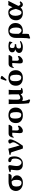

<svg xmlns="http://www.w3.org/2000/svg" viewBox="2489 -3211 960 5978"><g transform="rotate(-90 2969.0 -222.0)"><path d="M480 -340.8C487.1 -340.8 493.7 -342.4 499.5 -345.5C505.4 -348.6 510.9 -353.6 516.1 -360.6C521.3 -367.6 525.5 -373.8 528.6 -379.2C531.7 -384.5 535.6 -392.3 540.5 -402.3L550.8 -423.8L540 -436H298.8C254.9 -436 211.3 -429 168.2 -414.8C125.1 -400.6 94.4 -384.4 76.2 -366.2C55.3 -345.4 39.3 -320.8 28.1 -292.5C16.8 -264.2 11.2 -234.7 11.2 -204.1C11.2 -163.1 22.6 -126.1 45.4 -93C68.2 -60 98.6 -34.3 136.7 -16.1C174.8 2.1 216.6 11.2 262.2 11.2C300.3 11.2 334.8 5.9 365.7 -4.9C396.6 -15.6 421.5 -29.9 440.2 -47.6C458.9 -65.3 473.2 -84.9 483.2 -106.2C493.1 -127.5 498 -149.4 498 -171.9C498 -212.9 484 -248 455.8 -277.1C427.7 -306.2 393.7 -327.5 354 -340.8ZM269 -32.2C190.3 -32.2 150.9 -84.1 150.9 -188C150.9 -208.5 152 -226.1 154.3 -240.7C156.6 -255.4 161.1 -269.4 167.7 -282.7C174.4 -296.1 183.3 -306.7 194.6 -314.7C205.8 -322.7 220.5 -329 238.8 -333.7C257 -338.5 278.8 -340.8 304.2 -340.8C326 -321.6 340.4 -300.8 347.4 -278.3C354.4 -255.9 357.9 -221.4 357.9 -174.8C357.9 -128.3 350.2 -92.9 334.7 -68.6C319.3 -44.4 297.4 -32.2 269 -32.2Z M1088.9 -250C1088.9 -324.9 1075.8 -378.3 1049.8 -410.2C1031.6 -432.6 1001.3 -443.8 959 -443.8C944.3 -443.8 932.5 -439.7 923.3 -431.4C914.2 -423.1 909.7 -413.9 909.7 -403.8C909.7 -385.9 915 -372.2 925.8 -362.8C932.9 -356.9 946.3 -351.1 965.8 -345.2C966.1 -345.2 968 -344.7 971.4 -343.8C974.9 -342.8 977.2 -342.1 978.5 -341.8C979.8 -341.5 982 -340.7 985.1 -339.6C988.2 -338.5 990.6 -337.3 992.4 -336.2C994.2 -335 996.2 -333.5 998.3 -331.5C1000.4 -329.6 1002.3 -327.5 1003.9 -325.2C1015.3 -308.3 1021 -279.1 1021 -237.8C1021 -178.5 1008.6 -129.6 983.9 -90.8C958.8 -51.8 930.2 -32.2 897.9 -32.2C870 -32.2 844.8 -45.8 822.5 -73C800.2 -100.2 789.1 -133.1 789.1 -171.9C789.1 -209.6 793 -251.3 800.8 -296.9C801.8 -303.7 803.6 -314.3 806.4 -328.6C809.2 -342.9 811.3 -355.8 812.7 -367.2C814.2 -378.6 814.9 -389.2 814.9 -398.9C814.9 -415.2 810.4 -426.8 801.3 -433.6C792.2 -440.4 778.3 -443.8 759.8 -443.8C742.8 -443.8 714.6 -438.6 675 -428.2C635.5 -417.8 609.4 -408.7 596.7 -400.9C596.7 -387.9 599.8 -377.6 606 -370.1C607.9 -370.1 613.4 -370 622.6 -369.6C631.7 -369.3 639.6 -368.8 646.5 -368.2C653.3 -367.5 658 -366.5 660.6 -365.2C663.9 -363.6 666.7 -360.4 669.2 -355.7C671.6 -351 672.9 -346 672.9 -340.8C672.9 -335.3 671.9 -327.3 669.9 -316.9C668 -306.5 666.7 -297.9 666 -291C659.2 -244.5 655.8 -205.7 655.8 -174.8C655.8 -100.9 678.7 -49.6 724.6 -21C745.8 -7.6 766.4 0.8 786.6 4.4C807.1 8 837.6 9.8 877.9 9.8C903.6 9.8 928.9 4.1 953.6 -7.3C978.4 -18.7 1000.9 -34.9 1021.2 -55.9C1041.6 -76.9 1057.9 -104.3 1070.3 -138.2C1082.7 -172 1088.9 -209.3 1088.9 -250Z M1221.7 -331.1 1332.5 7.8C1337.4 9.8 1352.2 10.8 1377 11C1401.7 11.1 1416.5 10.1 1421.4 7.8C1488.1 -84 1537.8 -163.2 1570.6 -229.7C1603.3 -296.3 1619.6 -348.8 1619.6 -387.2C1619.6 -401.5 1614.3 -414.4 1603.5 -425.8C1592.8 -437.2 1580.1 -442.9 1565.4 -442.9C1542.6 -442.9 1524.2 -438.3 1510 -429.2C1495.8 -420.1 1488.8 -410.6 1488.8 -400.9C1488.8 -389.8 1490.8 -379.8 1494.9 -370.8C1498.9 -361.9 1503.4 -354.7 1508.3 -349.4C1513.2 -344 1517.7 -335.8 1521.7 -324.7C1525.8 -313.6 1527.8 -300.8 1527.8 -286.1C1527.8 -268.6 1521.4 -246.5 1508.5 -220C1495.7 -193.4 1471.8 -154 1437 -101.6C1433.1 -95.7 1430.8 -92.8 1430.2 -92.8C1429.5 -92.8 1428.7 -94.6 1427.7 -98.1L1332.5 -429.2C1331.2 -434.4 1329.8 -437.8 1328.1 -439.5C1326.5 -441.1 1324.1 -441.9 1320.8 -441.9C1309.4 -437 1280 -430.9 1232.7 -423.6C1185.3 -416.3 1154 -410.8 1138.7 -407.2C1137.7 -403.6 1137.5 -397.5 1137.9 -388.7C1138.4 -379.9 1139.6 -373.7 1141.6 -370.1L1178.7 -368.2C1190.8 -367.5 1199.9 -364.7 1206.1 -359.6C1212.2 -354.6 1217.4 -345.1 1221.7 -331.1Z M1826.7 -320.8C1817.2 -210.1 1812.5 -133.8 1812.5 -91.8C1812.5 -53.1 1818.1 -26.4 1829.3 -12C1840.6 2.5 1862 9.8 1893.6 9.8C1918.6 9.8 1947.3 -2.1 1979.5 -25.9C2011.7 -49.6 2033.7 -77.6 2045.4 -109.9C2045.4 -118.7 2043.7 -126.8 2040.3 -134.3C2036.9 -141.8 2032.6 -145.7 2027.3 -146C1999.3 -125.5 1969.4 -115.2 1937.5 -115.2C1925.5 -115.2 1915.4 -120.7 1907.5 -131.6C1899.5 -142.5 1895.5 -158 1895.5 -178.2C1895.5 -249.2 1896.5 -296.7 1898.4 -320.8H1993.7C2006.3 -320.8 2018.6 -326.8 2030.5 -338.9C2042.4 -350.9 2051.8 -363.9 2058.6 -377.9C2065.4 -391.9 2071.1 -406.6 2075.7 -421.9L2064.5 -434.1H1797.4C1779.8 -434.1 1763.8 -430.4 1749.3 -423.1C1734.8 -415.8 1723.1 -406.7 1714.4 -395.8C1705.6 -384.8 1697.9 -372.1 1691.4 -357.4C1684.9 -342.8 1680.2 -329.4 1677.2 -317.4C1674.3 -305.3 1672 -293.1 1670.4 -280.8C1674 -275.6 1681.6 -272.9 1693.4 -272.9C1703.1 -293.8 1713.2 -307 1723.6 -312.5C1734 -318 1752 -320.8 1777.3 -320.8Z M2125.5 -205.1C2125.5 -138.7 2147.2 -86.3 2190.7 -47.9C2234.1 -9.4 2293.1 9.8 2367.7 9.8C2443.5 9.8 2502.8 -10.2 2545.4 -50C2588.1 -89.9 2609.4 -144.5 2609.4 -213.9C2609.4 -246.1 2604.7 -275.6 2595.5 -302.2C2586.2 -328.9 2572.1 -352.6 2553.2 -373.3C2534.3 -394 2509.3 -410.1 2478 -421.6C2446.8 -433.2 2410.6 -439 2369.6 -439C2295.7 -439 2236.6 -418.8 2192.1 -378.4C2147.7 -338.1 2125.5 -280.3 2125.5 -205.1ZM2362.3 -389.2C2403.3 -389.2 2431.1 -373.7 2445.6 -342.8C2460 -311.8 2467.3 -259.9 2467.3 -187C2467.3 -89 2438.6 -40 2381.3 -40C2364.7 -40 2349.9 -42.8 2336.9 -48.3C2323.9 -53.9 2313.4 -61.8 2305.4 -72C2297.4 -82.3 2290.8 -93.2 2285.4 -104.7C2280 -116.3 2276.1 -129.8 2273.7 -145.3C2271.2 -160.7 2269.6 -174.6 2268.8 -187C2268 -199.4 2267.6 -213.1 2267.6 -228C2267.6 -247.9 2268.1 -264.7 2269 -278.6C2270 -292.4 2272.4 -306.8 2276.1 -321.8C2279.9 -336.8 2285.1 -348.8 2291.7 -357.9C2298.4 -367 2307.7 -374.5 2319.6 -380.4C2331.5 -386.2 2345.7 -389.2 2362.3 -389.2Z M2854.5 -248C2854.5 -333.3 2857.4 -393.7 2863.3 -429.2L2862.3 -432.1L2785.2 -429.2C2762.4 -429.2 2739.7 -430.2 2717.3 -432.1L2715.3 -429.2C2719.9 -391.8 2722.2 -331.7 2722.2 -249V-129.9C2722.2 -86.9 2724.6 -26.4 2729.5 51.5C2734.4 129.5 2738.9 178.4 2743.2 198.2C2773.1 217.8 2807.5 230.6 2846.2 236.8C2854.3 221.2 2860.7 210.6 2865.2 205.1C2830.7 140.3 2813.5 65.3 2813.5 -20C2819.3 -10.6 2828.6 -3.3 2841.3 2C2854 7.2 2866.4 9.8 2878.4 9.8C2906.1 9.8 2931.4 4.4 2954.3 -6.3C2977.3 -17.1 3000 -34.3 3022.5 -58.1H3024.4C3031.2 -33 3040.7 -15.5 3052.7 -5.4C3064.8 4.7 3081.7 9.8 3103.5 9.8C3125 9.8 3146.6 7 3168.5 1.5C3190.3 -4.1 3208.2 -12.2 3222.2 -22.9C3221.2 -32.4 3217.9 -39.4 3212.4 -43.9C3190.3 -43.9 3174.9 -46.1 3166.3 -50.3C3157.6 -54.5 3153.3 -64.5 3153.3 -80.1V-249C3153.3 -331.7 3156.4 -391.8 3162.6 -429.2L3161.6 -432.1L3084.5 -429.2C3061.7 -429.2 3039.1 -430.2 3016.6 -432.1L3014.2 -429.2C3019 -389.2 3021.5 -329.4 3021.5 -250V-118.2C2983.4 -86.6 2945.3 -70.8 2907.2 -70.8C2890 -70.8 2876.9 -79.5 2867.9 -96.9C2859 -114.3 2854.5 -139 2854.5 -170.9Z M3289.1 -205.1C3289.1 -138.7 3310.8 -86.3 3354.2 -47.9C3397.7 -9.4 3456.7 9.8 3531.2 9.8C3607.1 9.8 3666.3 -10.2 3709 -50C3751.6 -89.9 3772.9 -144.5 3772.9 -213.9C3772.9 -246.1 3768.3 -275.6 3759 -302.2C3749.8 -328.9 3735.7 -352.6 3716.8 -373.3C3697.9 -394 3672.9 -410.1 3641.6 -421.6C3610.4 -433.2 3574.2 -439 3533.2 -439C3459.3 -439 3400.1 -418.8 3355.7 -378.4C3311.3 -338.1 3289.1 -280.3 3289.1 -205.1ZM3525.9 -389.2C3566.9 -389.2 3594.6 -373.7 3609.1 -342.8C3623.6 -311.8 3630.9 -259.9 3630.9 -187C3630.9 -89 3602.2 -40 3544.9 -40C3528.3 -40 3513.5 -42.8 3500.5 -48.3C3487.5 -53.9 3477 -61.8 3469 -72C3461 -82.3 3454.3 -93.2 3449 -104.7C3443.6 -116.3 3439.7 -129.8 3437.3 -145.3C3434.8 -160.7 3433.2 -174.6 3432.4 -187C3431.6 -199.4 3431.2 -213.1 3431.2 -228C3431.2 -247.9 3431.6 -264.7 3432.6 -278.6C3433.6 -292.4 3436 -306.8 3439.7 -321.8C3443.4 -336.8 3448.6 -348.8 3455.3 -357.9C3462 -367 3471.3 -374.5 3483.2 -380.4C3495 -386.2 3509.3 -389.2 3525.9 -389.2ZM3523.9 -682.1C3518.1 -682.1 3512.5 -680.6 3507.1 -677.5C3501.7 -674.4 3498 -670.2 3496.1 -665L3446.3 -522C3445.3 -519 3444.8 -516.1 3444.8 -513.2C3444.8 -509.9 3448.7 -506.8 3456.5 -503.7C3464.4 -500.6 3470.5 -499 3475.1 -499C3477.7 -499 3481.3 -501.6 3485.8 -506.8L3589.8 -628.9C3593.4 -632.8 3595.2 -637.9 3595.2 -644C3595.2 -653.2 3586.3 -661.8 3568.6 -669.9C3550.9 -678.1 3536 -682.1 3523.9 -682.1Z M3997.1 -320.8C3987.6 -210.1 3982.9 -133.8 3982.9 -91.8C3982.9 -53.1 3988.5 -26.4 3999.8 -12C4011 2.5 4032.4 9.8 4064 9.8C4089 9.8 4117.7 -2.1 4149.9 -25.9C4182.1 -49.6 4204.1 -77.6 4215.8 -109.9C4215.8 -118.7 4214.1 -126.8 4210.7 -134.3C4207.3 -141.8 4203 -145.7 4197.8 -146C4169.8 -125.5 4139.8 -115.2 4107.9 -115.2C4095.9 -115.2 4085.9 -120.7 4077.9 -131.6C4069.9 -142.5 4065.9 -158 4065.9 -178.2C4065.9 -249.2 4066.9 -296.7 4068.8 -320.8H4164.1C4176.8 -320.8 4189 -326.8 4200.9 -338.9C4212.8 -350.9 4222.2 -363.9 4229 -377.9C4235.8 -391.9 4241.5 -406.6 4246.1 -421.9L4234.9 -434.1H3967.8C3950.2 -434.1 3934.2 -430.4 3919.7 -423.1C3905.2 -415.8 3893.6 -406.7 3884.8 -395.8C3876 -384.8 3868.3 -372.1 3861.8 -357.4C3855.3 -342.8 3850.6 -329.4 3847.7 -317.4C3844.7 -305.3 3842.4 -293.1 3840.8 -280.8C3844.4 -275.6 3852.1 -272.9 3863.8 -272.9C3873.5 -293.8 3883.6 -307 3894 -312.5C3904.5 -318 3922.4 -320.8 3947.8 -320.8Z M4521 -394C4543.5 -394 4566.4 -385.3 4589.8 -367.7C4604.8 -356.3 4618.5 -338.1 4630.9 -313L4638.2 -314C4646.6 -328.6 4653.4 -345.2 4658.4 -363.8C4663.5 -382.3 4665 -398.1 4663.1 -411.1L4660.6 -414.1C4645.7 -421.9 4625.3 -428 4599.6 -432.4C4573.9 -436.8 4548 -439 4522 -439C4457.8 -439 4409.7 -428.5 4377.4 -407.7C4345.2 -386.9 4329.1 -359.4 4329.1 -325.2C4329.1 -294.6 4336.4 -272.3 4351.1 -258.3C4365.7 -244.3 4387.7 -234.9 4417 -230V-227.1C4398.8 -220.5 4382.7 -212.6 4368.9 -203.4C4355.1 -194.1 4344.5 -185.1 4337.2 -176.5C4329.8 -167.9 4324 -158.9 4319.6 -149.4C4315.2 -140 4312.3 -132.1 4311 -125.7C4309.7 -119.4 4309.1 -113.4 4309.1 -107.9C4309.1 -96.5 4310.5 -85.8 4313.2 -75.7C4316 -65.6 4321.5 -55.2 4329.8 -44.4C4338.1 -33.7 4348.9 -24.4 4362.1 -16.6C4375.2 -8.8 4393.1 -2.4 4415.5 2.4C4438 7.3 4464 9.8 4493.7 9.8C4533 9.8 4569 3.4 4601.6 -9.3C4634.1 -22 4660.5 -37.3 4680.7 -55.2C4675.1 -69.8 4667.6 -79.3 4658.2 -83.5C4623.7 -59.7 4575.2 -47.9 4512.7 -47.9C4470.1 -47.9 4448.7 -68.8 4448.7 -110.8C4448.7 -122.2 4450 -132.4 4452.6 -141.4C4455.2 -150.3 4458.5 -157.7 4462.4 -163.6C4466.3 -169.4 4471.7 -174.5 4478.5 -178.7C4485.4 -182.9 4491.9 -186.1 4498 -188.2C4504.2 -190.3 4512 -192 4521.5 -193.1C4530.9 -194.3 4539.1 -195 4545.9 -195.3C4552.7 -195.6 4561.4 -195.8 4571.8 -195.8C4576.7 -202 4580.7 -209.6 4584 -218.8C4587.2 -227.9 4588.9 -235 4588.9 -240.2C4565.1 -240.2 4545.5 -241.4 4530 -243.7C4514.6 -245.9 4502.2 -248.9 4492.9 -252.7C4483.6 -256.4 4476.7 -262.3 4472.2 -270.3C4467.6 -278.2 4464.8 -286.2 4463.6 -294.2C4462.5 -302.2 4461.9 -313.5 4461.9 -328.1C4461.9 -372.1 4481.6 -394 4521 -394Z M5101.6 -200.2C5101.6 -147.5 5093.4 -106.3 5077.1 -76.7C5060.9 -47 5037.1 -32.2 5005.9 -32.2C4988.6 -32.2 4970 -41.6 4950 -60.3C4929.9 -79 4915.2 -98.6 4905.8 -119.1V-231.9C4905.8 -345.2 4933.1 -401.9 4987.8 -401.9C5022.3 -401.9 5049.9 -384.1 5070.6 -348.6C5091.2 -313.2 5101.6 -263.7 5101.6 -200.2ZM4897.5 193.8C4903.6 169.4 4906.7 130.5 4906.7 77.1C4906.7 67.4 4906.6 52.5 4906.2 32.5C4905.9 12.5 4905.8 -2.1 4905.8 -11.2C4931.8 2.8 4960.4 9.8 4991.7 9.8C5066.9 9.8 5127.4 -10.3 5173.1 -50.3C5218.8 -90.3 5241.7 -147.6 5241.7 -222.2C5241.7 -287.3 5220.1 -340.5 5177 -381.8C5133.9 -423.2 5079.1 -443.8 5012.7 -443.8C4942.1 -443.8 4887 -426.3 4847.7 -391.1C4837.9 -382.3 4829.6 -373.6 4822.8 -365C4815.9 -356.4 4808.5 -344.3 4800.5 -328.9C4792.6 -313.4 4786.5 -293.6 4782.2 -269.5C4778 -245.4 4775.9 -217.6 4775.9 -186V-6.8C4775.9 99.6 4768.6 171.2 4753.9 208L4771.5 237.8Z M5680.2 -206.1 5667 -168 5656.2 -136.2C5653.6 -129.1 5650.1 -119.7 5645.5 -108.2C5641 -96.6 5637 -87.9 5633.5 -82C5630.1 -76.2 5625.8 -69.5 5620.6 -62C5615.4 -54.5 5610.3 -49 5605.2 -45.4C5600.2 -41.8 5594.3 -38.7 5587.6 -36.1C5581 -33.5 5573.7 -32.2 5565.9 -32.2C5548 -32.2 5532.2 -38.4 5518.6 -50.8C5504.9 -63.2 5494.4 -79.4 5487.1 -99.6C5479.7 -119.8 5474.4 -140.5 5470.9 -161.6C5467.5 -182.8 5465.8 -204.3 5465.8 -226.1C5465.8 -276.9 5476.9 -318.8 5499 -352.1C5521.2 -385.3 5543.8 -401.9 5566.9 -401.9C5589.7 -401.9 5610.3 -387.2 5628.7 -357.9C5647.1 -328.6 5661.5 -289.7 5671.9 -241.2ZM5566.9 -443.8C5546.7 -443.8 5526.3 -441.5 5505.6 -436.8C5484.9 -432 5463.6 -423.8 5441.7 -412.1C5419.7 -400.4 5400.3 -385.7 5383.5 -367.9C5366.8 -350.2 5353 -327 5342.3 -298.3C5331.5 -269.7 5326.2 -237.6 5326.2 -202.1C5326.2 -138.3 5346.4 -87.1 5387 -48.3C5427.5 -9.6 5484.5 9.8 5558.1 9.8C5629.1 9.8 5685.1 -14.5 5726.1 -63C5743.7 -14.5 5773.3 9.8 5814.9 9.8C5853.4 9.8 5888 -16.9 5918.9 -70.3C5905.6 -82 5895 -88.7 5887.2 -90.3C5874.8 -74.7 5855.8 -66.9 5830.1 -66.9C5822.3 -66.9 5812.4 -72.3 5800.5 -83.3C5788.7 -94.2 5780.1 -110 5774.9 -130.9L5932.1 -444.8C5900.2 -441.6 5874.5 -439.9 5855 -439.9C5842.6 -439.9 5823.6 -441.9 5797.9 -445.8L5731 -312C5724.4 -333.5 5717.3 -351.7 5709.5 -366.7C5701.7 -381.7 5691.6 -395.3 5679.2 -407.5C5666.8 -419.7 5651.4 -428.8 5632.8 -434.8C5614.3 -440.8 5592.3 -443.8 5566.9 -443.8Z"/></g></svg>

Font: Linux Biolinum G
Style: Bold
Weight: 700
Designer: Philipp H. Poll
Foundry: Philipp H. Poll
Version: Version 1.1.0